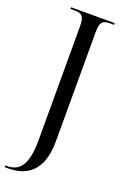

<svg xmlns="http://www.w3.org/2000/svg" viewBox="-186 -766 682 1059"><g transform="rotate(20 155.0 -237.0)"><path d="M-7 240H12C121 240 210 187 210 9V-630C210 -688 223 -704 267 -704H292V-714H36V-704H62C104 -704 118 -689 118 -632V36C118 177 80 230 3 230H-7Z"/></g></svg>

Font: Noto Serif Display Condensed
Style: Regular
Weight: 400
Width: 3
Designer: Monotype Design Team
Foundry: Monotype Imaging Inc.
Version: Version 2.009